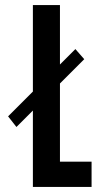

<svg xmlns="http://www.w3.org/2000/svg" viewBox="-20 -739 414 759"><path d="M110 -302 45 -237 12 -279 110 -377V-719H217V-484L278 -545L313 -505L217 -409V-100H342V0H110Z"/></svg>

Font: Osterbar
Style: Regular
Weight: 500
Width: 3
Designer: Peter Wiegel, Basierend auf Erbar schmal-halbfette Grotesk v. Jacob Erbar
Foundry: Peter Wiegel
Version: Version 1.0